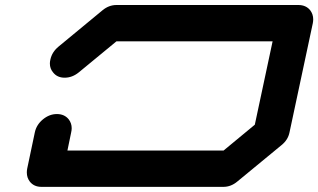

<svg xmlns="http://www.w3.org/2000/svg" viewBox="-20 -728 1240 748"><path d="M1142.6 -708.5Q1171.9 -708.5 1188.5 -688Q1200.2 -672.4 1200.2 -652.8Q1200.2 -645.5 1198.7 -637.7L1107.9 -212.4Q1102.1 -183.1 1076.7 -162.6L904.8 -21Q879.9 0 850.1 0H141.6Q112.3 0 96.2 -20.5Q84.5 -35.6 84.5 -56.2Q84.5 -63 85.9 -70.8L115.7 -212.4Q122.1 -242.2 147.2 -262.9Q172.4 -283.7 201.7 -283.7Q231 -283.7 247.6 -263.2Q259.3 -248 259.3 -228.5Q259.3 -220.7 257.3 -212.4L242.7 -141.6H851.1L972.7 -242.2L1042 -566.9H433.6L286.6 -445.8Q261.2 -425.3 231.9 -425.3Q202.6 -425.3 186.5 -446.3Q174.3 -460.9 174.3 -480.5Q174.3 -487.8 176.3 -496.1Q182.6 -525.4 208 -546.4L379.4 -688Q404.3 -708.5 433.6 -708.5Z"/></svg>

Font: Robtronika
Style: Italic
Weight: 400
Italic angle: -12°
Designer: GGBot
Version: 1.00